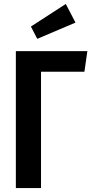

<svg xmlns="http://www.w3.org/2000/svg" viewBox="-20 -949 462 969"><path d="M406 -587H187V0H60V-691H421ZM361 -835 168 -753 136 -815 312 -929Z"/></svg>

Font: Fira Sans Compressed Medium
Style: Regular
Weight: 500
Width: 1
Designer: bBox Type GmbH & Carrois Corporate GbR & Edenspiekermann AG
Foundry: bBox Type GmbH & Carrois Corporate GbR & Edenspiekermann AG
Version: Version 4.301